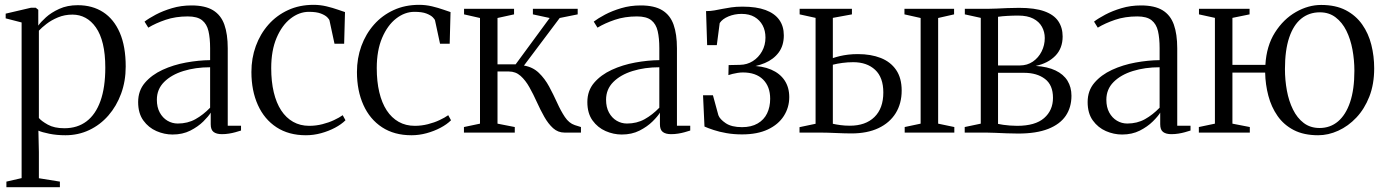

<svg xmlns="http://www.w3.org/2000/svg" viewBox="-20 -549 5737 795"><path d="M6.5 226V203L69.5 188.5V-456L3.5 -473V-492.5L108.5 -517H128L138.5 -508.5V-443Q148.5 -457.5 170.2 -477.2Q192 -497 225.2 -512.2Q258.5 -527.5 302 -527.5Q362.5 -527.5 407 -498.8Q451.5 -470 476 -413.5Q500.5 -357 500.5 -273.5Q500.5 -213 481.5 -161.2Q462.5 -109.5 428.8 -70.8Q395 -32 349.5 -10.5Q304 11 251 11Q215 11 184.2 4.8Q153.5 -1.5 139 -8L141 80.5V189L228 203V226ZM246.5 -18Q300.5 -18 338.2 -46.5Q376 -75 396 -131Q416 -187 416 -269Q416 -325.5 406 -367Q396 -408.5 377.2 -435.2Q358.5 -462 334 -475.2Q309.5 -488.5 280 -488.5Q247.5 -488.5 220 -477Q192.5 -465.5 172.5 -450Q152.5 -434.5 141 -422V-60.5Q151 -48 177.8 -33Q204.5 -18 246.5 -18Z M694.5 8Q660.5 8 627.8 -6.2Q595 -20.5 573.5 -50.2Q552 -80 552 -126.5Q552 -173.5 580 -206.2Q608 -239 653 -259.8Q698 -280.5 750 -290Q802 -299.5 850 -300V-349.5Q850 -391 843.2 -420.2Q836.5 -449.5 816.8 -465.2Q797 -481 757.5 -481Q707 -481 665.8 -467Q624.5 -453 594 -434.5L578.5 -459.5Q596 -473 625.2 -488.5Q654.5 -504 692.2 -515.2Q730 -526.5 773 -526.5Q829.5 -526.5 862.2 -506.5Q895 -486.5 909 -447Q923 -407.5 923 -349V-28.5H978V-8.5Q967 -5 954.5 -1.5Q942 2 928 4.2Q914 6.5 898.5 6.5Q876.5 6.5 864.5 -2.5Q852.5 -11.5 852.5 -34.5V-82.5Q843.5 -67.5 821.8 -46Q800 -24.5 768 -8.2Q736 8 694.5 8ZM716 -37.5Q757 -37.5 789.2 -55.5Q821.5 -73.5 850 -103V-270.5Q789.5 -270.5 739.5 -255Q689.5 -239.5 659.5 -209.5Q629.5 -179.5 629.5 -136Q629.5 -105 641.5 -83Q653.5 -61 673.2 -49.2Q693 -37.5 716 -37.5Z M1246.5 11Q1175.5 11 1125 -22Q1074.5 -55 1047.8 -114.2Q1021 -173.5 1021 -251Q1021 -308 1039.2 -358.2Q1057.5 -408.5 1091.5 -447Q1125.5 -485.5 1172.8 -507.2Q1220 -529 1278.5 -529Q1305.5 -529 1331.8 -522.8Q1358 -516.5 1378.5 -509.2Q1399 -502 1408.5 -499L1405 -368H1365L1344.5 -463.5Q1343.5 -469 1335 -477.5Q1326.5 -486 1308.5 -493Q1290.5 -500 1259 -500Q1219 -500 1183.2 -472.2Q1147.5 -444.5 1125.2 -392.2Q1103 -340 1103 -267Q1103 -211.5 1113.5 -167.2Q1124 -123 1144.2 -92Q1164.5 -61 1193.8 -44.5Q1223 -28 1260.5 -28Q1288.5 -28 1315 -34.8Q1341.5 -41.5 1363.2 -51.8Q1385 -62 1399 -72L1410.5 -51Q1393.5 -34 1367 -20Q1340.5 -6 1309.5 2.5Q1278.5 11 1246.5 11Z M1683.5 11Q1612.5 11 1562 -22Q1511.5 -55 1484.8 -114.2Q1458 -173.5 1458 -251Q1458 -308 1476.2 -358.2Q1494.5 -408.5 1528.5 -447Q1562.5 -485.5 1609.8 -507.2Q1657 -529 1715.5 -529Q1742.5 -529 1768.8 -522.8Q1795 -516.5 1815.5 -509.2Q1836 -502 1845.5 -499L1842 -368H1802L1781.5 -463.5Q1780.5 -469 1772 -477.5Q1763.5 -486 1745.5 -493Q1727.5 -500 1696 -500Q1656 -500 1620.2 -472.2Q1584.5 -444.5 1562.2 -392.2Q1540 -340 1540 -267Q1540 -211.5 1550.5 -167.2Q1561 -123 1581.2 -92Q1601.5 -61 1630.8 -44.5Q1660 -28 1697.5 -28Q1725.5 -28 1752 -34.8Q1778.5 -41.5 1800.2 -51.8Q1822 -62 1836 -72L1847.5 -51Q1830.5 -34 1804 -20Q1777.5 -6 1746.5 2.5Q1715.5 11 1683.5 11Z M1901 0V-23L1967.5 -37V-474.5L1901.5 -489.5V-512.5H2108.5V-489.5L2040 -474.5V-282.5H2115L2256 -474.5L2186.5 -489.5V-512.5H2372V-489.5L2297.5 -474.5L2149.5 -277.5Q2186 -271.5 2211 -247.5Q2236 -223.5 2253.8 -190.5Q2271.5 -157.5 2286.8 -123.8Q2302 -90 2319 -64.5Q2336 -39 2360 -31L2385.5 -23V0H2317.5Q2290.5 0 2270.2 -18.2Q2250 -36.5 2233.8 -65.2Q2217.5 -94 2203 -126.2Q2188.5 -158.5 2172.2 -187.5Q2156 -216.5 2135.5 -234.8Q2115 -253 2087 -253H2040V-37L2111.5 -23V0Z M2554.5 8Q2520.5 8 2487.8 -6.2Q2455 -20.5 2433.5 -50.2Q2412 -80 2412 -126.5Q2412 -173.5 2440 -206.2Q2468 -239 2513 -259.8Q2558 -280.5 2610 -290Q2662 -299.5 2710 -300V-349.5Q2710 -391 2703.2 -420.2Q2696.5 -449.5 2676.8 -465.2Q2657 -481 2617.5 -481Q2567 -481 2525.8 -467Q2484.5 -453 2454 -434.5L2438.5 -459.5Q2456 -473 2485.2 -488.5Q2514.5 -504 2552.2 -515.2Q2590 -526.5 2633 -526.5Q2689.5 -526.5 2722.2 -506.5Q2755 -486.5 2769 -447Q2783 -407.5 2783 -349V-28.5H2838V-8.5Q2827 -5 2814.5 -1.5Q2802 2 2788 4.2Q2774 6.5 2758.5 6.5Q2736.5 6.5 2724.5 -2.5Q2712.5 -11.5 2712.5 -34.5V-82.5Q2703.5 -67.5 2681.8 -46Q2660 -24.5 2628 -8.2Q2596 8 2554.5 8ZM2576 -37.5Q2617 -37.5 2649.2 -55.5Q2681.5 -73.5 2710 -103V-270.5Q2649.5 -270.5 2599.5 -255Q2549.5 -239.5 2519.5 -209.5Q2489.5 -179.5 2489.5 -136Q2489.5 -105 2501.5 -83Q2513.5 -61 2533.2 -49.2Q2553 -37.5 2576 -37.5Z M3052.5 7.5Q3018 7.5 2988 2.2Q2958 -3 2934.8 -10.8Q2911.5 -18.5 2897 -25L2891 -154.5H2932L2954.5 -72Q2960.5 -55.5 2984.8 -39Q3009 -22.5 3052.5 -22.5Q3091 -22.5 3117.2 -37.8Q3143.5 -53 3156.2 -79.5Q3169 -106 3169 -140Q3169 -190.5 3139.5 -219.8Q3110 -249 3056 -249Q3045.5 -249 3034.2 -247.2Q3023 -245.5 3013.2 -243Q3003.5 -240.5 2996 -238L2997 -279.5L3044 -280.5Q3073.5 -281 3097.2 -296Q3121 -311 3135.2 -336.5Q3149.5 -362 3149.5 -393.5Q3149.5 -422 3137.8 -444Q3126 -466 3104.2 -478.8Q3082.5 -491.5 3050.5 -491.5Q3021.5 -491.5 2996.2 -481Q2971 -470.5 2960 -453.5L2948 -362H2908L2903.5 -503Q2922.5 -503 2938.5 -506Q2954.5 -509 2971 -512.2Q2987.5 -515.5 3007.8 -518.5Q3028 -521.5 3054.5 -521.5Q3112 -521.5 3149.8 -507.5Q3187.5 -493.5 3206.5 -467Q3225.5 -440.5 3225.5 -402.5Q3225.5 -360.5 3204.5 -332Q3183.5 -303.5 3147 -288Q3110.5 -272.5 3064.5 -269L3085 -276.5Q3136.5 -276.5 3173 -260.8Q3209.5 -245 3228.8 -216Q3248 -187 3248 -147Q3248 -104 3225.5 -68.8Q3203 -33.5 3159.5 -13Q3116 7.5 3052.5 7.5Z M3726 0V-23L3792 -37V-474.5L3725 -489.5V-512.5H3930.5V-489.5L3864.5 -474.5V-37L3931.5 -23V0ZM3290.5 0V-22.5L3357 -36.5V-475L3291 -489.5V-512.5H3507.5V-489.5L3428.5 -475V-308.5Q3442 -313 3457.8 -316.8Q3473.5 -320.5 3492.2 -322.8Q3511 -325 3532.5 -325Q3586 -325 3626.8 -309Q3667.5 -293 3690.5 -259.5Q3713.5 -226 3713.5 -174Q3713.5 -120.5 3688.8 -80.5Q3664 -40.5 3617.5 -18.5Q3571 3.5 3505.5 3.5Q3492 3.5 3475.5 3Q3459 2.5 3442 1.8Q3425 1 3408.5 0.5Q3392 0 3378 0ZM3499 -28.5Q3564 -28.5 3600.8 -64.5Q3637.5 -100.5 3637.5 -166Q3637.5 -228.5 3603.5 -260Q3569.5 -291.5 3513 -291.5Q3490 -291.5 3467.8 -288.5Q3445.5 -285.5 3428.5 -281V-36.5Q3441.5 -33.5 3459.8 -31Q3478 -28.5 3499 -28.5Z M4196 4Q4173.5 4 4148.2 3Q4123 2 4100.8 1Q4078.5 0 4064 0H3974.5V-23L4041 -37V-475L3975 -489.5V-512.5H4070Q4086 -512.5 4106.8 -513.5Q4127.5 -514.5 4151.2 -515.5Q4175 -516.5 4199.5 -516.5Q4265 -516.5 4304.5 -502.2Q4344 -488 4362 -461.2Q4380 -434.5 4380 -398Q4380 -349 4349.8 -318Q4319.5 -287 4268.5 -276Q4317.5 -273 4350.5 -257.2Q4383.5 -241.5 4400 -214.8Q4416.5 -188 4416.5 -152.5Q4416.5 -104.5 4392.8 -69.5Q4369 -34.5 4320 -15.2Q4271 4 4196 4ZM4191.5 -28Q4266.5 -28 4303.2 -60Q4340 -92 4340 -144Q4340 -197 4306.8 -222.2Q4273.5 -247.5 4220.5 -247.5H4112.5V-36Q4121 -34 4133.8 -32.2Q4146.5 -30.5 4161.5 -29.2Q4176.5 -28 4191.5 -28ZM4112.5 -278H4203Q4233.5 -278 4256.8 -294Q4280 -310 4293 -336Q4306 -362 4306 -391.5Q4306 -417 4294.2 -438.2Q4282.5 -459.5 4258.2 -472Q4234 -484.5 4196 -484.5Q4173.5 -484.5 4151.2 -483.2Q4129 -482 4112.5 -479.5Z M4626 8Q4592 8 4559.2 -6.2Q4526.5 -20.5 4505 -50.2Q4483.5 -80 4483.5 -126.5Q4483.5 -173.5 4511.5 -206.2Q4539.5 -239 4584.5 -259.8Q4629.5 -280.5 4681.5 -290Q4733.5 -299.5 4781.5 -300V-349.5Q4781.5 -391 4774.8 -420.2Q4768 -449.5 4748.2 -465.2Q4728.5 -481 4689 -481Q4638.5 -481 4597.2 -467Q4556 -453 4525.5 -434.5L4510 -459.5Q4527.5 -473 4556.8 -488.5Q4586 -504 4623.8 -515.2Q4661.5 -526.5 4704.5 -526.5Q4761 -526.5 4793.8 -506.5Q4826.5 -486.5 4840.5 -447Q4854.5 -407.5 4854.5 -349V-28.5H4909.5V-8.5Q4898.5 -5 4886 -1.5Q4873.5 2 4859.5 4.2Q4845.5 6.5 4830 6.5Q4808 6.5 4796 -2.5Q4784 -11.5 4784 -34.5V-82.5Q4775 -67.5 4753.2 -46Q4731.5 -24.5 4699.5 -8.2Q4667.5 8 4626 8ZM4647.5 -37.5Q4688.5 -37.5 4720.8 -55.5Q4753 -73.5 4781.5 -103V-270.5Q4721 -270.5 4671 -255Q4621 -239.5 4591 -209.5Q4561 -179.5 4561 -136Q4561 -105 4573 -83Q4585 -61 4604.8 -49.2Q4624.5 -37.5 4647.5 -37.5Z M5438 11Q5378.5 11 5337 -10.5Q5295.5 -32 5269.8 -69Q5244 -106 5231.8 -152.5Q5219.5 -199 5218.5 -248.5H5083V-37L5155 -23V0H4944V-23L5010.5 -37V-475L4944.5 -489.5V-512.5H5154V-489.5L5083 -475V-280.5H5219.5Q5224 -359 5259.2 -414.5Q5294.5 -470 5345.8 -499.2Q5397 -528.5 5450.5 -528.5Q5510.5 -528.5 5552.2 -506.8Q5594 -485 5620.2 -447.8Q5646.5 -410.5 5658.2 -363.5Q5670 -316.5 5670 -266Q5670 -200.5 5650 -149.2Q5630 -98 5596.2 -62.2Q5562.5 -26.5 5521.2 -7.8Q5480 11 5438 11ZM5444 -19Q5488 -19 5520.2 -46.2Q5552.5 -73.5 5570.2 -126Q5588 -178.5 5588 -256Q5588 -300.5 5580 -343.8Q5572 -387 5554.8 -421.8Q5537.5 -456.5 5510.2 -477.2Q5483 -498 5445 -498Q5400.5 -498 5368 -471.8Q5335.5 -445.5 5318 -393.2Q5300.5 -341 5300.5 -263Q5300.5 -217.5 5308.5 -174Q5316.5 -130.5 5333.8 -95.5Q5351 -60.5 5378.2 -39.8Q5405.5 -19 5444 -19Z"/></svg>

Font: Merriweather 120pt Light
Style: Regular
Weight: 300
Version: Version 2.100